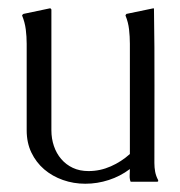

<svg xmlns="http://www.w3.org/2000/svg" viewBox="-20 -442 439 467"><path d="M187.5 4.9Q158.7 4.9 133.1 -4.2Q107.4 -13.2 87.6 -30Q67.9 -46.9 56.4 -70.8Q44.9 -94.7 44.9 -125V-335.4Q44.9 -353 42.7 -370.4Q40.5 -387.7 33.7 -404.3L34.7 -406.2L37.1 -408.2L102.1 -421.9Q104 -420.9 105 -418.9V-125Q105 -105 111.1 -86.9Q117.2 -68.8 128.9 -55.2Q140.6 -41.5 157.2 -33.7Q173.8 -25.9 195.3 -25.9Q223.6 -25.9 249.5 -37.4Q275.4 -48.8 295.9 -67.4V-335.4Q295.9 -353 293.9 -370.4Q292 -387.7 285.2 -404.3Q285.6 -406.2 287.6 -408.2L353.5 -421.9L354.5 -420.9Q356 -326.7 355.7 -233.2Q355.5 -139.6 355.5 -45.4Q355.5 -34.7 357.4 -24.2Q359.4 -13.7 364.7 -3.9V-1L362.8 0H298.3Q297.4 0 296.9 -2Q296.4 -3.9 295.9 -6.3Q295.4 -8.8 295.4 -11Q295.4 -13.2 295.4 -14.2L295.9 -30.8Q272.5 -13.2 244.6 -4.2Q216.8 4.9 187.5 4.9Z"/></svg>

Font: CAT Linz
Style: Regular
Weight: 400
Designer: Peter Wiegel
Foundry: Peter Wiegel
Version: Version 1.08